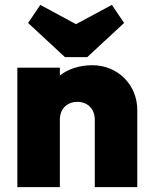

<svg xmlns="http://www.w3.org/2000/svg" viewBox="-20 -766 623 786"><path d="M368 -276V0H542V-316C542 -418 463 -499 358 -499C306 -499 260 -484 225 -457V-489H51V0H225V-276C225 -321 255 -349 297 -349C338 -349 368 -321 368 -276ZM95 -672 246 -532H337L488 -672L438 -746L291 -667L145 -746Z"/></svg>

Font: MV Cash ExtraBold
Style: Regular
Weight: 800
Designer: Rodrigo Fuenzalida
Foundry: fragTYPE
Version: Version 1.100;Glyphs 3.1.2 (3151)